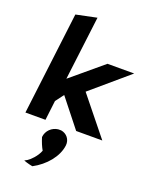

<svg xmlns="http://www.w3.org/2000/svg" viewBox="-194 -865 1031 1305"><g transform="rotate(20 321.0 -213.0)"><path d="M373 126C378 82 348 47 308 41H287C243 46 205 81 201 128C211 161 224 192 237 214C221 258 179 298 162 308L142 319L162 326C177 331 192 334 207 337C294 291 363 210 373 126ZM594 10 374 -263 642 -492H449L221 -301L278 -763L129 -732L38 10H183L200 -132L245 -192L405 10Z"/></g></svg>

Font: Bluebird
Style: SfBdObl
Weight: 700
Designer: Jasper
Foundry: Cannot Into Space Fonts
Version: Version 0.98